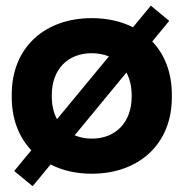

<svg xmlns="http://www.w3.org/2000/svg" viewBox="-20 -584 633 662"><path d="M296.5 15C456.5 15 572.5 -85 572.5 -248.5V-258C572.5 -334 547.5 -396.5 505 -441L563.5 -512L500 -564.5L438.5 -490C398 -510.5 349.5 -521.5 296.5 -521.5C136.5 -521.5 20.5 -422.5 20.5 -258V-248.5C20.5 -173 45.5 -110.5 88 -66L29 5.5L92.5 58L154.5 -17C195 4 243.5 15 296.5 15ZM296.5 -106C274.5 -106 255 -110 237.5 -117.5L416 -334C427.5 -312 434 -285.5 434 -255.5V-251C434 -162.5 379 -106 296.5 -106ZM158.5 -251V-255.5C158.5 -345 213.5 -400.5 296.5 -400.5C318 -400.5 338 -396.5 355.5 -389.5L176.5 -173C165 -194.5 158.5 -221 158.5 -251Z"/></svg>

Font: MCL Standard Bold
Style: Regular
Weight: 700
Designer: Květoslav Bartoš
Foundry: Florian Karsten
Version: Version 1.001;Glyphs 3.2.3 (3260)